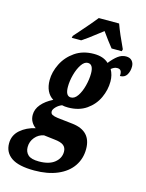

<svg xmlns="http://www.w3.org/2000/svg" viewBox="-207 -852 896 1178"><g transform="rotate(15 240.5 -263.0)"><path d="M-63 119Q-63 67 -24 33Q15 -1 71 -13Q54 -25 43 -44Q32 -63 32 -88Q32 -124 58 -155Q84 -186 130 -209Q104 -225 90.5 -253.5Q77 -282 77 -321Q77 -372 103 -424.5Q129 -477 179 -511.5Q229 -546 299 -546Q360 -546 393 -514Q418 -546 442 -564Q466 -582 493 -582Q518 -582 531 -567.5Q544 -553 544 -531Q544 -501 530.5 -478.5Q517 -456 487 -456Q489 -478 482.5 -488.5Q476 -499 460 -499Q449 -499 441 -495.5Q433 -492 421 -483Q440 -450 440 -408Q440 -355 416.5 -304Q393 -253 345.5 -220Q298 -187 229 -187Q207 -187 191 -191Q170 -183 154.5 -167Q139 -151 139 -138Q139 -124 150.5 -118Q162 -112 184 -109L282 -98Q403 -84 403 31Q403 92 370.5 139.5Q338 187 276 213.5Q214 240 129 240Q29 240 -17 208Q-63 176 -63 119ZM312 -425Q312 -483 277 -483Q255 -483 236.5 -455.5Q218 -428 207 -387.5Q196 -347 196 -310Q196 -251 230 -251Q254 -251 272.5 -278.5Q291 -306 301.5 -347Q312 -388 312 -425ZM276 82Q276 56 258.5 42Q241 28 199 24L132 16Q98 22 75.5 49Q53 76 53 111Q53 142 73 160.5Q93 179 142 179Q207 179 241.5 151Q276 123 276 82ZM144 -619 174 -653Q242 -730 270 -766H399Q421 -705 462 -619L459 -606H394Q364 -643 325 -698Q305 -682 295 -675Q234 -627 201 -606H141Z"/></g></svg>

Font: Noto Serif CondExtraBold
Style: Italic
Weight: 800
Width: 3
Italic angle: -12°
Designer: Monotype Design Team
Foundry: Monotype Imaging Inc.
Version: Version 1.001